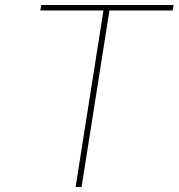

<svg xmlns="http://www.w3.org/2000/svg" viewBox="-20 -752 718 772"><path d="M396 -710H142L146 -732H678L674 -710H420L308 0H284Z"/></svg>

Font: Exo Thin
Style: Italic
Weight: 250
Italic angle: -9°
Designer: Natanael Gama
Foundry: Natanael Gama
Version: Version 1.500; ttfautohint (v1.6)